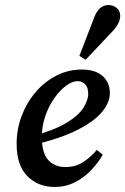

<svg xmlns="http://www.w3.org/2000/svg" viewBox="-20 -730 497 762"><path d="M197 12Q131 12 88.5 -31Q46 -74 46 -159Q46 -217 66 -270Q86 -323 121.5 -364.5Q157 -406 204 -430Q251 -454 305 -454Q358 -454 387 -428.5Q416 -403 416 -360Q416 -324 385.5 -286.5Q355 -249 287.5 -214.5Q220 -180 108 -154L105 -189Q190 -211 239.5 -240Q289 -269 309.5 -300Q330 -331 330 -358Q330 -383 318 -395.5Q306 -408 288 -408Q267 -408 242.5 -390Q218 -372 196 -341Q174 -310 160 -270Q146 -230 146 -186Q146 -124 171 -95.5Q196 -67 240 -67Q281 -67 312 -88Q343 -109 364 -135L388 -116Q369 -83 340.5 -53.5Q312 -24 276 -6Q240 12 197 12ZM295 -508Q309 -545 323.5 -582Q338 -619 352 -656Q363 -686 377.5 -698Q392 -710 410 -710Q429 -710 443 -698.5Q457 -687 457 -667Q457 -637 424 -603Q398 -575 372 -548Q346 -521 320 -493Z"/></svg>

Font: Lisu Bosa ExtraBold
Style: Italic
Weight: 800
Italic angle: -19°
Designer: David Morse, Annie Olsen, Victor Gaultney, Frank Grießhammer (Latin)
Foundry: SIL International
Version: Version 2.000